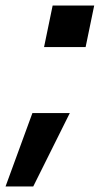

<svg xmlns="http://www.w3.org/2000/svg" viewBox="-37 -558 370 693"><path d="M122 -388 153 -538H303L272 -388ZM-17 115 80 -150H215L83 115Z"/></svg>

Font: Plus Jakarta Display
Style: Bold Italic
Weight: 700
Italic angle: -12°
Designer: Gumpita Rahayu
Foundry: Tokotype Studio
Version: Version 1.000;hotconv 1.0.109;makeotfexe 2.5.65596